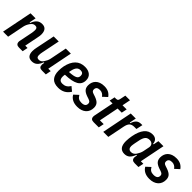

<svg xmlns="http://www.w3.org/2000/svg" viewBox="262 -1872 3092 3092"><g transform="rotate(45 1808.5 -326.0)"><path d="M17 0 121 -522H236L213 -408H227Q249 -471 285.5 -502.5Q322 -534 377 -534Q486 -534 486 -403Q486 -386 482.5 -363Q479 -340 475 -323L429 -93H482L463 0H380Q310 0 310 -65Q310 -72 311 -79.5Q312 -87 314 -94L357 -309Q360 -326 362.5 -346Q365 -366 365 -380Q365 -411 353 -424Q341 -437 315 -437Q289 -437 271.5 -425.5Q254 -414 237 -391Q220 -368 207.5 -341.5Q195 -315 189 -285L132 0Z M763 -522 700 -211Q692 -174 692 -142Q692 -112 704 -99Q716 -86 742 -86Q768 -86 786 -97Q804 -108 820 -131Q836 -154 848.5 -180Q861 -206 867 -235L924 -522H1039L954 -93H1009L991 0H904Q868 0 851.5 -15.5Q835 -31 835 -65Q835 -72 836 -79.5Q837 -87 839 -95L842 -114H829Q807 -52 771 -20Q735 12 680 12Q624 12 598 -20.5Q572 -53 572 -114Q572 -135 575 -157.5Q578 -180 582 -197L648 -522Z M1281 12Q1182 12 1137.5 -40.5Q1093 -93 1093 -188Q1093 -212 1095.5 -241Q1098 -270 1103 -294Q1128 -411 1190.5 -472.5Q1253 -534 1353 -534Q1427 -534 1472.5 -497.5Q1518 -461 1518 -392Q1518 -303 1444.5 -260.5Q1371 -218 1212 -214Q1209 -202 1208 -189.5Q1207 -177 1207 -168Q1207 -125 1225 -103.5Q1243 -82 1285 -82Q1326 -82 1357.5 -100Q1389 -118 1416 -160L1487 -101Q1448 -41 1397.5 -14.5Q1347 12 1281 12ZM1339 -444Q1297 -444 1272 -415.5Q1247 -387 1235 -329L1227 -291Q1281 -294 1315.5 -300.5Q1350 -307 1370 -318.5Q1390 -330 1397.5 -345.5Q1405 -361 1405 -382Q1405 -444 1339 -444Z M1715 12Q1587 12 1532 -81L1606 -149Q1627 -112 1652.5 -97Q1678 -82 1719 -82Q1808 -82 1808 -150Q1808 -172 1796.5 -184.5Q1785 -197 1756 -207L1711 -222Q1649 -244 1622.5 -275.5Q1596 -307 1596 -359Q1596 -395 1608 -427Q1620 -459 1644.5 -483Q1669 -507 1706 -520.5Q1743 -534 1793 -534Q1849 -534 1889 -514.5Q1929 -495 1959 -453L1885 -385Q1848 -440 1785 -440Q1708 -440 1708 -375Q1708 -354 1720 -341.5Q1732 -329 1758 -321L1803 -306Q1867 -283 1893.5 -252Q1920 -221 1920 -169Q1920 -129 1906.5 -95.5Q1893 -62 1866.5 -38Q1840 -14 1802 -1Q1764 12 1715 12Z M2081 0Q2045 0 2028 -15Q2011 -30 2011 -64Q2011 -71 2012 -78.5Q2013 -86 2015 -94L2082 -429H2016L2035 -522H2067Q2093 -522 2103 -532Q2113 -542 2119 -571L2138 -664H2244L2216 -522H2310L2291 -429H2197L2130 -93H2216L2197 0Z M2299 0 2403 -522H2518L2495 -408H2509Q2525 -462 2556 -492Q2587 -522 2643 -522H2668L2644 -410H2596Q2542 -410 2513.5 -383Q2485 -356 2472 -290L2414 0Z M3014 0Q2944 0 2944 -63Q2944 -76 2948 -95L2952 -116H2939Q2913 -47 2878 -17.5Q2843 12 2789 12Q2727 12 2694.5 -28Q2662 -68 2662 -154Q2662 -184 2666 -216Q2670 -248 2675 -277Q2698 -401 2752 -467.5Q2806 -534 2892 -534Q2943 -534 2971.5 -506.5Q3000 -479 3002 -432H3015L3033 -522H3148L3062 -93H3119L3100 0ZM2844 -85Q2897 -85 2930 -135Q2946 -159 2958.5 -186.5Q2971 -214 2976 -240L2997 -345Q3005 -385 2983.5 -411Q2962 -437 2920 -437Q2871 -437 2845 -406Q2819 -375 2806 -312L2789 -229Q2785 -209 2782 -188Q2779 -167 2779 -155Q2779 -122 2795.5 -103.5Q2812 -85 2844 -85Z M3357 12Q3229 12 3174 -81L3248 -149Q3269 -112 3294.5 -97Q3320 -82 3361 -82Q3450 -82 3450 -150Q3450 -172 3438.5 -184.5Q3427 -197 3398 -207L3353 -222Q3291 -244 3264.5 -275.5Q3238 -307 3238 -359Q3238 -395 3250 -427Q3262 -459 3286.5 -483Q3311 -507 3348 -520.5Q3385 -534 3435 -534Q3491 -534 3531 -514.5Q3571 -495 3601 -453L3527 -385Q3490 -440 3427 -440Q3350 -440 3350 -375Q3350 -354 3362 -341.5Q3374 -329 3400 -321L3445 -306Q3509 -283 3535.5 -252Q3562 -221 3562 -169Q3562 -129 3548.5 -95.5Q3535 -62 3508.5 -38Q3482 -14 3444 -1Q3406 12 3357 12Z"/></g></svg>

Font: IBM Plex Sans Condensed SemiBold
Style: Italic
Weight: 600
Width: 3
Italic angle: -11°
Designer: Mike Abbink, Paul van der Laan, Pieter van Rosmalen
Foundry: Bold Monday
Version: Version 1.3